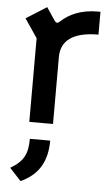

<svg xmlns="http://www.w3.org/2000/svg" viewBox="-55 -552 483 855"><g transform="rotate(5 186.5 -125.0)"><path d="M86 0H192V-299C192 -371 243 -414 359 -414V-516H346C272 -516 219 -491 184 -458C174 -448 167 -448 159 -459L121 -516L29 -458L86 -374ZM19 211 70 266C150 230 186 167 186 75H95C95 141 79 176 19 211Z"/></g></svg>

Font: Finlandica Medium
Style: Regular
Weight: 500
Designer: Niklas Ekholm, Juho Hiilivirta, Jaakko Suomalainen
Foundry: Helsinki Type Studio
Version: Version 2.000;Glyphs 3.2 (3202)